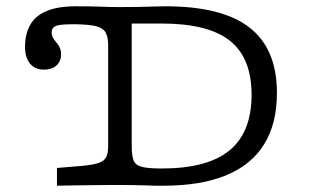

<svg xmlns="http://www.w3.org/2000/svg" viewBox="-20 -591 984 611"><path d="M475.8 0Q458.1 -0.8 437.9 -1.2Q417.7 -1.6 398 -2Q378.2 -2.4 361.3 -2.4Q331.5 -2.4 296.4 -2Q261.3 -1.6 226.2 -1.2Q191.1 -0.8 161.3 0V-56.5L238.7 -62.9Q275 -66.1 293.1 -72.2Q311.3 -78.2 317.7 -90.7Q324.2 -103.2 324.2 -125.8V-445.2Q324.2 -474.2 315.7 -488.3Q307.3 -502.4 285.5 -507.7Q263.7 -512.9 225 -513.7Q175.8 -514.5 160.1 -509.3Q144.4 -504 144.4 -487.9Q144.4 -478.2 148.8 -470.6Q153.2 -462.9 159.3 -456Q165.3 -449.2 169.8 -440.3Q174.2 -431.5 174.2 -417.7Q174.2 -396 159.7 -382.7Q145.2 -369.4 120.2 -369.4Q91.9 -369.4 75.8 -388.3Q59.7 -407.3 59.7 -441.9Q59.7 -483.1 76.2 -512.1Q92.7 -541.1 128.6 -556Q164.5 -571 221 -571Q267.7 -571 298.4 -569.8Q329 -568.5 361.3 -568.5H362.1Q396 -568.5 421.4 -569Q446.8 -569.4 467.7 -570.2Q488.7 -571 506.5 -571Q687.1 -571 774.2 -503.2Q861.3 -435.5 861.3 -295.2Q861.3 -197.6 820.6 -131.9Q779.8 -66.1 699.6 -33.1Q619.4 0 499.2 0ZM494.4 -54.8Q640.3 -54.8 710.5 -112.5Q780.6 -170.2 780.6 -289.5Q780.6 -406.5 711.7 -461.3Q642.7 -516.1 495.2 -516.1H399.2V-124.2Q399.2 -94.4 405.6 -79.4Q412.1 -64.5 432.7 -59.7Q453.2 -54.8 494.4 -54.8Z"/></svg>

Font: Playfair 5pt SemiExpanded Light
Style: Regular
Weight: 300
Width: 6
Designer: Claus Eggers Sørensen
Foundry: Claus Eggers Sørensen
Version: Version 2.203